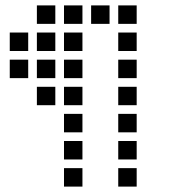

<svg xmlns="http://www.w3.org/2000/svg" viewBox="-20 -704 640 708"><path d="M117 -684Q116 -684 116 -684Q116 -684 116 -683V-617Q116 -616 116 -616Q116 -616 117 -616H183Q184 -616 184 -616Q184 -616 184 -617V-683Q184 -684 184 -684Q184 -684 183 -684ZM217 -684Q216 -684 216 -684Q216 -684 216 -683V-617Q216 -616 216 -616Q216 -616 217 -616H283Q284 -616 284 -616Q284 -616 284 -617V-683Q284 -684 284 -684Q284 -684 283 -684ZM317 -684Q316 -684 316 -684Q316 -684 316 -683V-617Q316 -616 316 -616Q316 -616 317 -616H383Q384 -616 384 -616Q384 -616 384 -617V-683Q384 -684 384 -684Q384 -684 383 -684ZM417 -684Q416 -684 416 -684Q416 -684 416 -683V-617Q416 -616 416 -616Q416 -616 417 -616H483Q484 -616 484 -616Q484 -616 484 -617V-683Q484 -684 484 -684Q484 -684 483 -684ZM17 -584Q16 -584 16 -584Q16 -584 16 -583V-517Q16 -516 16 -516Q16 -516 17 -516H83Q84 -516 84 -516Q84 -516 84 -517V-583Q84 -584 84 -584Q84 -584 83 -584ZM117 -584Q116 -584 116 -584Q116 -584 116 -583V-517Q116 -516 116 -516Q116 -516 117 -516H183Q184 -516 184 -516Q184 -516 184 -517V-583Q184 -584 184 -584Q184 -584 183 -584ZM217 -584Q216 -584 216 -584Q216 -584 216 -583V-517Q216 -516 216 -516Q216 -516 217 -516H283Q284 -516 284 -516Q284 -516 284 -517V-583Q284 -584 284 -584Q284 -584 283 -584ZM417 -584Q416 -584 416 -584Q416 -584 416 -583V-517Q416 -516 416 -516Q416 -516 417 -516H483Q484 -516 484 -516Q484 -516 484 -517V-583Q484 -584 484 -584Q484 -584 483 -584ZM17 -484Q16 -484 16 -484Q16 -484 16 -483V-417Q16 -416 16 -416Q16 -416 17 -416H83Q84 -416 84 -416Q84 -416 84 -417V-483Q84 -484 84 -484Q84 -484 83 -484ZM117 -484Q116 -484 116 -484Q116 -484 116 -483V-417Q116 -416 116 -416Q116 -416 117 -416H183Q184 -416 184 -416Q184 -416 184 -417V-483Q184 -484 184 -484Q184 -484 183 -484ZM217 -484Q216 -484 216 -484Q216 -484 216 -483V-417Q216 -416 216 -416Q216 -416 217 -416H283Q284 -416 284 -416Q284 -416 284 -417V-483Q284 -484 284 -484Q284 -484 283 -484ZM417 -484Q416 -484 416 -484Q416 -484 416 -483V-417Q416 -416 416 -416Q416 -416 417 -416H483Q484 -416 484 -416Q484 -416 484 -417V-483Q484 -484 484 -484Q484 -484 483 -484ZM117 -384Q116 -384 116 -384Q116 -384 116 -383V-317Q116 -316 116 -316Q116 -316 117 -316H183Q184 -316 184 -316Q184 -316 184 -317V-383Q184 -384 184 -384Q184 -384 183 -384ZM217 -384Q216 -384 216 -384Q216 -384 216 -383V-317Q216 -316 216 -316Q216 -316 217 -316H283Q284 -316 284 -316Q284 -316 284 -317V-383Q284 -384 284 -384Q284 -384 283 -384ZM417 -384Q416 -384 416 -384Q416 -384 416 -383V-317Q416 -316 416 -316Q416 -316 417 -316H483Q484 -316 484 -316Q484 -316 484 -317V-383Q484 -384 484 -384Q484 -384 483 -384ZM217 -284Q216 -284 216 -284Q216 -284 216 -283V-217Q216 -216 216 -216Q216 -216 217 -216H283Q284 -216 284 -216Q284 -216 284 -217V-283Q284 -284 284 -284Q284 -284 283 -284ZM417 -284Q416 -284 416 -284Q416 -284 416 -283V-217Q416 -216 416 -216Q416 -216 417 -216H483Q484 -216 484 -216Q484 -216 484 -217V-283Q484 -284 484 -284Q484 -284 483 -284ZM217 -184Q216 -184 216 -184Q216 -184 216 -183V-117Q216 -116 216 -116Q216 -116 217 -116H283Q284 -116 284 -116Q284 -116 284 -117V-183Q284 -184 284 -184Q284 -184 283 -184ZM417 -184Q416 -184 416 -184Q416 -184 416 -183V-117Q416 -116 416 -116Q416 -116 417 -116H483Q484 -116 484 -116Q484 -116 484 -117V-183Q484 -184 484 -184Q484 -184 483 -184ZM217 -84Q216 -84 216 -84Q216 -84 216 -83V-17Q216 -16 216 -16Q216 -16 217 -16H283Q284 -16 284 -16Q284 -16 284 -17V-83Q284 -84 284 -84Q284 -84 283 -84ZM417 -84Q416 -84 416 -84Q416 -84 416 -83V-17Q416 -16 416 -16Q416 -16 417 -16H483Q484 -16 484 -16Q484 -16 484 -17V-83Q484 -84 484 -84Q484 -84 483 -84Z"/></svg>

Font: Doto SemiBold
Style: Regular
Weight: 600
Monospace: yes
Version: Version 1.000